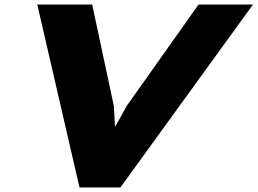

<svg xmlns="http://www.w3.org/2000/svg" viewBox="-20 -830 1140 850"><path d="M1100 -810 513 0H332L145 -810H388L484 -361L489 -271H491L541 -361L859 -810Z"/></svg>

Font: TypoPRO Sinkin Sans
Style: 900 X Black Italic
Weight: 950
Italic angle: -112°
Designer: Keith Bates
Foundry: K-Type
Version: Sinkin Sans (version 1.0)  by Keith Bates   •   © 2014   www